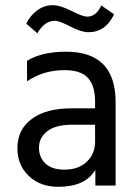

<svg xmlns="http://www.w3.org/2000/svg" viewBox="-20 -714 532 739"><path d="M228 -61Q282 -61 314 -91.5Q346 -122 346 -169V-234H258Q194 -234 162 -209Q130 -184 130 -146Q130 -108 155 -84.5Q180 -61 228 -61ZM347 -60Q308 5 205 5Q134 5 90.5 -37Q47 -79 47 -143Q47 -216 102.5 -256.5Q158 -297 254 -297H346V-323Q346 -383 319 -413.5Q292 -444 228 -444Q147 -444 84 -401V-480Q141 -515 234 -515Q425 -515 425 -321V0H347ZM192 -634Q151 -634 124 -586L81 -623Q95 -653 122.5 -673.5Q150 -694 182 -694Q212 -694 255 -672Q298 -650 316 -650Q350 -650 370 -693L419 -659Q387 -590 320 -590Q293 -590 250.5 -612Q208 -634 192 -634Z"/></svg>

Font: Hind Vadodara
Style: Regular
Weight: 400
Designer: Hitesh Malaviya
Foundry: Indian Type Foundry
Version: Version 1.001;PS 1.0;hotconv 1.0.86;makeotf.lib2.5.63406; tt